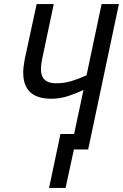

<svg xmlns="http://www.w3.org/2000/svg" viewBox="-20 -734 604 943"><path d="M221 189H302L343 0H413L564 -714H479L405 -364Q367 -347 331.5 -336Q296 -325 255 -325Q181 -325 181 -394Q181 -416 187 -444L244 -714H160L101 -441Q94 -402 94 -378Q94 -249 232 -249Q275 -249 315.5 -262.5Q356 -276 390 -292L344 -76H277Z"/></svg>

Font: Noto Sans UI SemiCondensed
Style: Italic
Weight: 400
Width: 4
Italic angle: -12°
Designer: Monotype Design Team
Foundry: Monotype Imaging Inc.
Version: Version 1.901